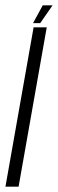

<svg xmlns="http://www.w3.org/2000/svg" viewBox="-58 -703 218 723"><path d="M-37.5 0H12L118 -600H68.5ZM66.5 -616H93.5L140 -683H103Z"/></svg>

Font: Anybody UltraCondensed Light
Style: Italic
Weight: 300
Width: 1
Italic angle: -10°
Version: Version 1.113;gftools[0.9.25]